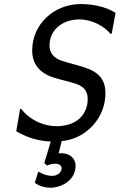

<svg xmlns="http://www.w3.org/2000/svg" viewBox="-20 -674 579 929"><path d="M148.4 210C167 226.6 201.2 234.4 220.7 234.4C282.2 234.4 345.7 195.3 345.7 127.9C345.7 93.8 318.4 67.4 278.3 67.4C273.4 67.4 268.6 67.4 263.7 68.4L278.3 8.8C397.5 -2 490.2 -103.5 490.2 -222.7C490.2 -269.5 474.6 -318.4 397.5 -344.7C369.1 -355.5 314.5 -368.2 282.2 -378.9C234.4 -393.6 219.7 -422.9 219.7 -454.1C219.7 -534.2 288.1 -580.1 363.3 -580.1C426.8 -580.1 483.4 -546.9 514.6 -510.7H520.5L539.1 -612.3C493.2 -639.6 436.5 -654.3 370.1 -654.3C243.2 -654.3 135.7 -558.6 135.7 -429.7C135.7 -358.4 178.7 -316.4 245.1 -296.9C288.1 -284.2 311.5 -280.3 347.7 -268.6C393.6 -252.9 404.3 -224.6 404.3 -194.3C404.3 -186.5 403.3 -178.7 402.3 -169.9C390.6 -106.4 338.9 -63.5 252.9 -63.5C190.4 -63.5 125 -92.8 83 -146.5H77.1L58.6 -39.1C109.4 -8.8 166 8.8 225.6 10.7L194.3 115.2L208 127C222.7 120.1 235.4 118.2 244.1 118.2C266.6 118.2 278.3 126 278.3 140.6C278.3 142.6 278.3 144.5 277.3 146.5C273.4 163.1 255.9 176.8 233.4 176.8C205.1 176.8 183.6 167 165 156.2Z"/></svg>

Font: Sen-gleads
Style: Italic
Weight: 400
Designer: Kosal Sen, Philatype
Foundry: Philatype
Version: Version 1.004; ttfautohint (v1.8.3)